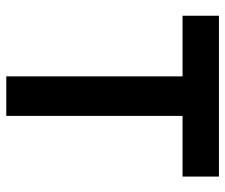

<svg xmlns="http://www.w3.org/2000/svg" viewBox="-74 -660 733 626"><g transform="rotate(90 293.0 -346.5)"><path d="M228.5 0V-693.4H357.4V0ZM30.8 -574.7V-693.4H555.2V-574.7Z"/></g></svg>

Font: Cascadia Mono
Style: Regular
Weight: 400
Monospace: yes
Designer: Aaron Bell
Foundry: Saja Typeworks
Version: Version 2404.023